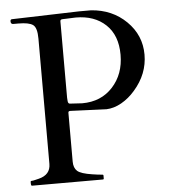

<svg xmlns="http://www.w3.org/2000/svg" viewBox="-51 -742 693 788"><g transform="rotate(-5 295.5 -348.0)"><path d="M49 0Q45 0 45 -10V-16Q45 -20 50 -20Q55 -20 64.5 -22.5Q74 -25 79 -26Q128 -38 128 -83V-599Q128 -644 111.5 -656Q95 -668 52 -668H30Q20 -668 20 -680Q20 -687 26 -688H29L303 -696H353Q440 -690 498 -633Q556 -576 556 -496Q556 -416 499 -351Q474 -322 443 -304.5Q412 -287 381 -286L235 -292H231Q224 -292 224 -285V-84Q224 -58 238.5 -45Q253 -32 300 -25Q307 -24 321 -22Q335 -20 340 -20Q345 -20 345 -16V-4Q345 0 341 0ZM224 -662V-347L225 -333Q226 -322 234 -322L284 -319Q362 -319 410 -371.5Q458 -424 458 -504Q458 -584 411.5 -628Q365 -672 288 -672Q281 -672 275 -671.5Q269 -671 263 -671Q257 -671 250.5 -670.5Q244 -670 234 -670Q224 -670 224 -662Z"/></g></svg>

Font: Cardo
Style: Regular
Weight: 400
Designer: David J. Perry
Foundry: David J. Perry
Version: Version 1.0451